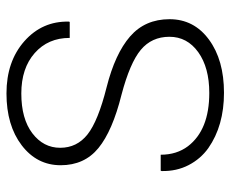

<svg xmlns="http://www.w3.org/2000/svg" viewBox="-78 -610 698 581"><g transform="rotate(-90 270.5 -319.0)"><path d="M280.3 -34.2Q356.9 -34.2 403.6 -67.6Q450.2 -101.1 450.2 -154.8Q450.2 -208.5 410.6 -241.5Q371.1 -274.4 274.9 -299.8Q165.5 -327.1 113.5 -369.6Q61.5 -412.1 61.5 -483.9Q61.5 -555.7 121.8 -601.8Q182.1 -647.9 278.8 -647.9Q375.5 -647.9 436.8 -593.8Q498 -539.6 496.1 -459L495.1 -456.5H446.8Q446.8 -522 400.9 -562.5Q355 -603 278.6 -603Q202.1 -603 158.2 -569.6Q114.3 -536.1 114.3 -485.4Q114.3 -434.6 154.8 -402.6Q195.3 -370.6 297.1 -345Q398.9 -319.3 451.2 -273.9Q503.4 -228.5 503.4 -154.5Q503.4 -80.6 441.7 -35.2Q379.9 10.3 280.8 10.3Q181.2 10.3 113.3 -37.1Q80.6 -60.5 61.8 -96.9Q43 -133.3 43.9 -178.2L44.9 -181.2H93.3Q93.3 -132.8 119.1 -98.6Q168.5 -34.2 280.3 -34.2Z"/></g></svg>

Font: Yantramanav Light
Style: Regular
Weight: 300
Version: Version 1.001;PS 1.0;hotconv 1.0.72;makeotf.lib2.5.5900; ttf